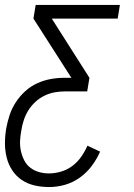

<svg xmlns="http://www.w3.org/2000/svg" viewBox="-20 -540 540 775"><path d="M178 215Q148 215 119.5 208.5Q91 202 68 186.5Q45 171 29.5 147.5Q14 124 7 96Q0 68 0 38.5Q0 9 5 -21Q10 -49 19 -76Q28 -103 44 -127.5Q60 -152 82 -172Q104 -192 130.5 -204Q157 -216 185 -221Q213 -226 240 -226H268L115 -465L124 -520H464L455 -465H189L341 -226L332 -171H240Q220 -171 199 -167Q178 -163 158 -153Q138 -143 121.5 -127.5Q105 -112 93.5 -93Q82 -74 75.5 -53.5Q69 -33 66 -13Q62 8 61 29Q60 50 64.5 70Q69 90 78 107.5Q87 125 102.5 137Q118 149 137.5 154.5Q157 160 178 160Q202 160 227 152.5Q252 145 272.5 129.5Q293 114 308 92.5Q323 71 333 48L384 72Q371 102 350.5 129.5Q330 157 302 177Q274 197 242 206Q210 215 178 215Z"/></svg>

Font: Iosevka Curly Light
Style: Italic
Weight: 300
Italic angle: -9°
Monospace: yes
Designer: Belleve Invis
Foundry: Belleve Invis
Version: Version 22.1.2; ttfautohint (v1.8.4)